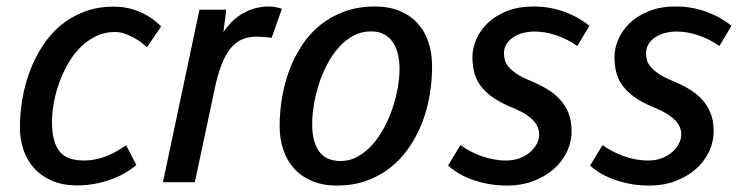

<svg xmlns="http://www.w3.org/2000/svg" viewBox="-20 -558 2269 588"><path d="M237.3 -66.4Q300.8 -66.4 366.2 -113.3L397.5 -52.7Q382.3 -39.6 362.5 -28.1Q342.8 -16.6 319.6 -8.3Q296.4 0 270.3 4.9Q244.1 9.8 216.3 9.8Q171.9 9.8 138.9 -4.6Q106 -19 84.2 -43.2Q62.5 -67.4 51.8 -99.4Q41 -131.3 41 -167Q41 -209.5 48.3 -253.7Q55.7 -297.9 71 -338.9Q86.4 -379.9 109.6 -416.3Q132.8 -452.6 164.8 -479.5Q196.8 -506.3 237.5 -522Q278.3 -537.6 328.1 -537.6Q357.9 -537.6 381.8 -530.8Q405.8 -523.9 424.1 -514.2Q442.4 -504.4 454.6 -494.1Q466.8 -483.9 473.6 -477.1L430.2 -413.6Q424.3 -418.5 414.3 -426.5Q404.3 -434.6 391.1 -441.9Q377.9 -449.2 362.8 -454.6Q347.7 -460 331.5 -460Q299.8 -460 273.2 -446.8Q246.6 -433.6 225.1 -411.9Q203.6 -390.1 187.5 -361.6Q171.4 -333 160.6 -302.5Q149.9 -272 144.5 -241.5Q139.2 -210.9 139.2 -185.1Q139.2 -152.8 145.3 -130.1Q151.4 -107.4 163.3 -93.3Q175.3 -79.1 193.8 -72.8Q212.4 -66.4 237.3 -66.4Z M812 -442.4Q800.8 -443.8 787.6 -444.8Q774.4 -445.8 766.6 -445.8Q742.2 -445.8 722.9 -438Q703.6 -430.2 688.5 -412.6Q673.3 -395 661.6 -367.4Q649.9 -339.8 640.6 -300.3L576.7 0H479L590.8 -528.3H672.9L664.1 -459.5Q691.9 -500.5 727.8 -519.3Q763.7 -538.1 803.2 -538.1Q816.4 -538.1 827.9 -535.4Q839.4 -532.7 843.3 -530.8Z M1127.9 -538.1Q1170.9 -538.1 1203.6 -524.7Q1236.3 -511.2 1258.5 -487.1Q1280.8 -462.9 1292 -429.2Q1303.2 -395.5 1303.2 -354.5Q1303.2 -308.1 1295.2 -262.9Q1287.1 -217.8 1270.8 -177.2Q1254.4 -136.7 1230 -102.3Q1205.6 -67.9 1173.3 -43Q1141.1 -18.1 1100.8 -3.9Q1060.5 10.3 1012.2 10.3Q969.2 10.3 936.3 -3.4Q903.3 -17.1 881.1 -41.5Q858.9 -65.9 847.7 -99.1Q836.4 -132.3 836.4 -171.4Q836.4 -214.8 843.8 -259Q851.1 -303.2 866.5 -344Q881.8 -384.8 905.3 -420.2Q928.7 -455.6 961.2 -481.7Q993.7 -507.8 1035.2 -522.9Q1076.7 -538.1 1127.9 -538.1ZM936 -178.2Q936 -123.5 957.3 -94.2Q978.5 -64.9 1023.4 -64.9Q1051.3 -64.9 1075.4 -78.4Q1099.6 -91.8 1119.6 -114Q1139.6 -136.2 1155.3 -165Q1170.9 -193.8 1181.6 -225.3Q1192.4 -256.8 1198 -288.3Q1203.6 -319.8 1203.6 -347.2Q1203.6 -372.6 1198.2 -393.8Q1192.9 -415 1182.1 -430.2Q1171.4 -445.3 1155 -453.6Q1138.7 -461.9 1116.7 -461.9Q1086.9 -461.9 1062 -448.5Q1037.1 -435.1 1017.1 -412.4Q997.1 -389.6 981.7 -360.4Q966.3 -331.1 956.3 -299.6Q946.3 -268.1 941.2 -236.6Q936 -205.1 936 -178.2Z M1631.3 -147Q1631.3 -156.7 1627.7 -166.7Q1624 -176.8 1615.2 -186.8Q1606.4 -196.8 1591.6 -206.8Q1576.7 -216.8 1554.2 -226.1Q1516.6 -241.2 1492.2 -257.8Q1467.8 -274.4 1453.1 -293.7Q1438.5 -313 1432.6 -335Q1426.8 -356.9 1426.8 -383.3Q1426.8 -409.7 1438.5 -437.3Q1450.2 -464.8 1473.6 -487.3Q1497.1 -509.8 1532.2 -523.9Q1567.4 -538.1 1614.3 -538.1Q1645.5 -538.1 1672.1 -532.2Q1698.7 -526.4 1720.2 -517.3Q1741.7 -508.3 1758.1 -498Q1774.4 -487.8 1785.2 -479L1748 -417Q1731.9 -428.7 1714.8 -437Q1697.8 -445.3 1680.7 -450.9Q1663.6 -456.5 1647.2 -459Q1630.9 -461.4 1617.2 -461.4Q1598.1 -461.4 1581.1 -456.8Q1564 -452.1 1551.3 -443.6Q1538.6 -435.1 1531 -422.6Q1523.4 -410.2 1523.4 -394.5Q1523.4 -384.3 1526.1 -374Q1528.8 -363.8 1537.4 -353.5Q1545.9 -343.3 1561 -332.8Q1576.2 -322.3 1601.1 -312Q1629.4 -300.3 1653.1 -286.6Q1676.8 -272.9 1693.8 -254.6Q1710.9 -236.3 1720.7 -212.4Q1730.5 -188.5 1730.5 -156.7Q1730.5 -123 1715.8 -92.5Q1701.2 -62 1674.8 -39.3Q1648.4 -16.6 1612.5 -3.2Q1576.7 10.3 1534.2 10.3Q1498 10.3 1468.5 3.9Q1439 -2.4 1416.3 -11.7Q1393.6 -21 1377.4 -31.7Q1361.3 -42.5 1352.1 -50.8L1390.1 -113.8Q1403.3 -104 1419.4 -95.5Q1435.5 -86.9 1453.6 -80.3Q1471.7 -73.7 1491 -70.1Q1510.3 -66.4 1529.8 -66.4Q1552.2 -66.4 1570.8 -73.2Q1589.4 -80.1 1602.8 -91.6Q1616.2 -103 1623.8 -117.4Q1631.3 -131.8 1631.3 -147Z M2066.4 -147Q2066.4 -156.7 2062.7 -166.7Q2059.1 -176.8 2050.3 -186.8Q2041.5 -196.8 2026.6 -206.8Q2011.7 -216.8 1989.3 -226.1Q1951.7 -241.2 1927.2 -257.8Q1902.8 -274.4 1888.2 -293.7Q1873.5 -313 1867.7 -335Q1861.8 -356.9 1861.8 -383.3Q1861.8 -409.7 1873.5 -437.3Q1885.3 -464.8 1908.7 -487.3Q1932.1 -509.8 1967.3 -523.9Q2002.4 -538.1 2049.3 -538.1Q2080.6 -538.1 2107.2 -532.2Q2133.8 -526.4 2155.3 -517.3Q2176.8 -508.3 2193.1 -498Q2209.5 -487.8 2220.2 -479L2183.1 -417Q2167 -428.7 2149.9 -437Q2132.8 -445.3 2115.7 -450.9Q2098.6 -456.5 2082.3 -459Q2065.9 -461.4 2052.2 -461.4Q2033.2 -461.4 2016.1 -456.8Q1999 -452.1 1986.3 -443.6Q1973.6 -435.1 1966.1 -422.6Q1958.5 -410.2 1958.5 -394.5Q1958.5 -384.3 1961.2 -374Q1963.9 -363.8 1972.4 -353.5Q1981 -343.3 1996.1 -332.8Q2011.2 -322.3 2036.1 -312Q2064.5 -300.3 2088.1 -286.6Q2111.8 -272.9 2128.9 -254.6Q2146 -236.3 2155.8 -212.4Q2165.5 -188.5 2165.5 -156.7Q2165.5 -123 2150.9 -92.5Q2136.2 -62 2109.9 -39.3Q2083.5 -16.6 2047.6 -3.2Q2011.7 10.3 1969.2 10.3Q1933.1 10.3 1903.6 3.9Q1874 -2.4 1851.3 -11.7Q1828.6 -21 1812.5 -31.7Q1796.4 -42.5 1787.1 -50.8L1825.2 -113.8Q1838.4 -104 1854.5 -95.5Q1870.6 -86.9 1888.7 -80.3Q1906.7 -73.7 1926 -70.1Q1945.3 -66.4 1964.8 -66.4Q1987.3 -66.4 2005.9 -73.2Q2024.4 -80.1 2037.8 -91.6Q2051.3 -103 2058.8 -117.4Q2066.4 -131.8 2066.4 -147Z"/></svg>

Font: Ufes Sans
Style: Italic
Weight: 400
Designer: Ricardo Esteves & Filipe Motta
Foundry: ProDesignUfes - Ricardo Esteves, Filipe Motta
Version: Version 2.0